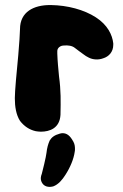

<svg xmlns="http://www.w3.org/2000/svg" viewBox="-20 -524 490 764"><path d="M59.6 -408.2C59.6 -392.6 56.6 -351.6 52.7 -304.7C45.9 -235.4 39.1 -160.2 39.1 -135.7V-130.9C39.1 -100.6 43.9 -67.4 59.6 -43C76.2 -21.5 96.7 -7.8 122.1 -2C128.9 -1 135.7 0 142.6 0C177.7 0 217.8 -13.7 220.7 -67.4C221.7 -122.1 222.7 -162.1 214.8 -220.7C211.9 -251 209 -280.3 208 -310.5V-321.3C208 -324.2 209 -328.1 210.9 -331.1C214.8 -337.9 224.6 -342.8 232.4 -342.8C252 -344.7 267.6 -341.8 278.3 -333C289.1 -324.2 300.8 -316.4 312.5 -307.6C318.4 -302.7 325.2 -298.8 333 -294.9C347.7 -287.1 370.1 -284.2 390.6 -292C413.1 -298.8 430.7 -317.4 430.7 -345.7V-351.6C426.8 -385.7 408.2 -424.8 361.3 -455.1C314.5 -485.4 249 -502.9 182.6 -503.9H178.7C115.2 -503.9 59.6 -477.5 59.6 -408.2ZM272.5 41C272.5 40 271.5 39.1 271.5 39.1C258.8 15.6 246.1 5.9 228.5 5.9C225.6 5.9 221.7 6.8 217.8 7.8C196.3 13.7 185.5 22.5 177.7 35.2C171.9 47.9 167 64.5 165 84C164.1 96.7 147.5 165 146.5 167C141.6 179.7 140.6 189.5 145.5 200.2C150.4 210 156.2 214.8 165 217.8C168.9 218.8 172.9 219.7 177.7 219.7C181.6 219.7 186.5 218.8 191.4 217.8C212.9 210 228.5 190.4 240.2 171.9C259.8 141.6 273.4 108.4 277.3 80.1C278.3 76.2 278.3 72.3 278.3 68.4C278.3 59.6 277.3 49.8 272.5 41Z"/></svg>

Font: Day Care
Style: Regular
Weight: 400
Designer: Noponies
Version: Version 1.000;PS 001.000;hotconv 1.0.88;makeotf.lib2.5.64775